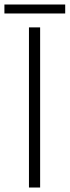

<svg xmlns="http://www.w3.org/2000/svg" viewBox="-28 -836 311 856"><path d="M101.1 0V-713.9H150.9V0ZM-8.3 -815.9H262.7V-775.9H-8.3Z"/></svg>

Font: JBL Sans
Style: Light
Weight: 300
Version: Version 1.10